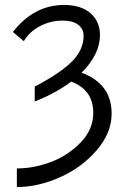

<svg xmlns="http://www.w3.org/2000/svg" viewBox="-20 -716 505 774"><path d="M309 -423Q430 -378 430 -258Q430 -180 369.5 -110Q309 -40 221 -1Q133 38 48 38V-37Q115 -37 184 -62.5Q253 -88 304.5 -141Q356 -194 356 -261Q356 -354 267 -387Q203 -339 120 -307V-367Q222 -420 269.5 -467.5Q317 -515 317 -571Q317 -600 295 -616.5Q273 -633 231 -633Q185 -633 142 -611Q99 -589 76 -550L32 -587Q117 -696 238 -696Q307 -696 345 -662.5Q383 -629 383 -575Q383 -497 309 -423Z"/></svg>

Font: Didact Gothic
Style: Regular
Weight: 400
Designer: Daniel Johnson
Foundry: Daniel Johnson
Version: Version 2.101;PS 002.101;hotconv 1.0.88;makeotf.lib2.5.64775